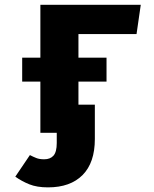

<svg xmlns="http://www.w3.org/2000/svg" viewBox="-20 -565 655 817"><path d="M184.1 232.3Q136.9 232.3 104.6 219.2Q72.3 206.2 45.1 186.7L107.2 94.9Q121 102.1 134.4 107.4Q147.7 112.8 168.2 112.8Q193.8 112.8 207.7 97.2Q221.5 81.5 221.5 43.6V0H151.8V-217.9H74.4V-319.5H151.8V-544.6H579L561 -420H313.8V-319.5H433.3V-217.9H313.8V-119.5H383.6V26.7Q383.6 127.2 331.5 179.7Q279.5 232.3 184.1 232.3Z"/></svg>

Font: FiraCode Nerd Font Mono
Style: Bold
Weight: 700
Monospace: yes
Designer: Carrois Corporate, Edenspiekermann AG, Nikita Prokopov
Foundry: Carrois Corporate, Edenspiekermann AG, Nikita Prokopov
Version: Version 6.002;Nerd Fonts 3.3.0